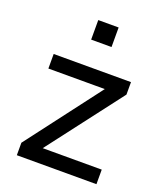

<svg xmlns="http://www.w3.org/2000/svg" viewBox="-131 -784 729 868"><g transform="rotate(20 233.0 -350.0)"><path d="M54 0V-60L343 -440V-417H54V-487H426V-427L134 -45V-70H437V0ZM191 -606V-700H289V-606Z"/></g></svg>

Font: Nunito Sans 12pt ExtraLight 12pt Medium
Style: Regular
Weight: 500
Version: Version 3.101;gftools[0.9.27]